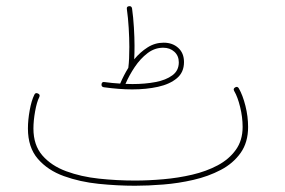

<svg xmlns="http://www.w3.org/2000/svg" viewBox="-20 -593 910 614"><path d="M304.7 -323.7Q305.7 -332 314 -330.6Q339.4 -327.1 364.3 -325.7Q376 -353 390.6 -376.5Q390.1 -376 390.6 -378.4Q393.6 -401.9 393.6 -442.9Q393.6 -470.2 391.6 -503.4Q389.6 -536.6 385.7 -564Q384.3 -572.3 392.6 -573.2Q400.9 -574.2 402.3 -565.9Q406.2 -538.1 408.2 -505.4Q410.2 -472.7 410.2 -446.8Q410.2 -422.4 409.2 -403.3Q428.2 -426.3 451.9 -441.4Q475.6 -456.5 503.4 -456.5Q531.7 -456.5 550 -439.9Q568.4 -423.3 568.4 -394.5Q568.4 -361.8 545.7 -342.8Q522.9 -323.7 485.4 -315.4Q447.8 -307.1 402.8 -307.1Q362.3 -307.1 312 -314Q303.7 -315.4 304.7 -323.7ZM502 -440.4Q474.6 -440.4 451.7 -422.9Q428.7 -405.3 410.9 -378.7Q393.1 -352.1 381.3 -324.7Q393.1 -324.2 403.8 -324.2Q443.8 -324.2 477.3 -330.6Q510.7 -336.9 531.2 -352.1Q551.8 -367.2 551.8 -393.6Q551.8 -414.6 537.6 -427.5Q523.4 -440.4 502 -440.4ZM69.3 -182.1Q69.3 -209.5 75 -240.5Q80.6 -271.5 89.8 -290Q93.3 -297.9 101.6 -293.9Q109.4 -290.5 105.5 -282.2Q97.7 -267.1 92.3 -237.1Q86.9 -207 86.9 -182.1Q86.9 -128.9 115.5 -95.9Q144 -63 191.7 -45.4Q239.3 -27.8 296.6 -21.7Q354 -15.6 411.6 -15.6Q454.6 -15.6 502.2 -19.8Q549.8 -23.9 594.7 -34.4Q639.6 -44.9 676 -64.2Q712.4 -83.5 734.1 -113.8Q755.9 -144 755.9 -187Q755.9 -218.3 748 -250.5Q740.2 -282.7 729 -301.8Q724.6 -309.1 731.9 -313.5Q739.3 -317.9 743.7 -310.5Q756.3 -288.6 764.9 -254.4Q773.4 -220.2 773.4 -187Q773.4 -137.7 749.5 -104Q725.6 -70.3 686 -49.6Q646.5 -28.8 598.6 -17.8Q550.8 -6.8 502 -2.9Q453.1 1 411.6 1Q355.5 1 295.7 -5.1Q235.8 -11.2 184.3 -29.8Q132.8 -48.3 101.1 -85Q69.3 -121.6 69.3 -182.1Z"/></svg>

Font: Mikhak Thin
Style: Regular
Weight: 100
Designer: Amin Abedi
Version: Version 3.3